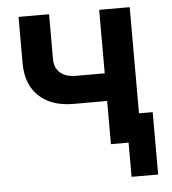

<svg xmlns="http://www.w3.org/2000/svg" viewBox="-51 -596 700 783"><g transform="rotate(-5 299.5 -205.0)"><path d="M383.8 0V-176.8H246.6Q155.8 -176.8 104.7 -225.3Q53.7 -273.9 53.7 -359.9V-549.8H178.7V-366.2Q178.7 -330.1 201.7 -310.1Q224.6 -290 265.6 -290H383.8V-549.8H508.8V-115.2H564.9V140.1H456.1V0Z"/></g></svg>

Font: UDEV Gothic 35
Style: Bold
Weight: 700
Version: v2.1.0; ttfautohint (v1.8.4.7-5d5b-dirty) -l 6 -r 45 -G 200 